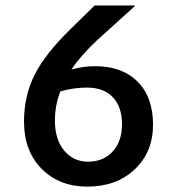

<svg xmlns="http://www.w3.org/2000/svg" viewBox="-20 -675 654 710"><path d="M545.9 -213.9Q545.9 -112.8 478.3 -48.8Q410.6 15.1 303.2 15.1Q199.2 15.1 134 -50.8Q68.8 -116.7 68.8 -225.1Q68.8 -321.3 108.4 -399.2Q147.9 -477.1 242.2 -568.8L330.1 -654.8H478L479 -652.8L339.8 -526.9Q278.8 -470.2 244.1 -418Q287.1 -430.2 332 -430.2Q431.6 -430.2 488.8 -373Q545.9 -315.9 545.9 -213.9ZM183.1 -229Q183.1 -159.2 217.3 -118.2Q251.5 -77.1 305.2 -77.1Q362.8 -77.1 397 -115Q431.2 -152.8 431.2 -215.8Q431.2 -279.8 397.2 -315.4Q363.3 -351.1 301.8 -351.1Q251.5 -351.1 203.1 -336.9Q183.1 -285.6 183.1 -229Z"/></svg>

Font: IntelOne Mono Medium
Style: Regular
Weight: 500
Designer: Fred Shallcrass
Foundry: Frere-Jones Type LLC
Version: Version 1.200;hotconv 1.1.0;makeotfexe 2.6.0;FJTRelease1.2